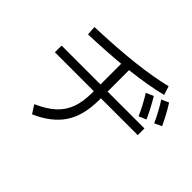

<svg xmlns="http://www.w3.org/2000/svg" viewBox="-169 -1037 1337 1337"><g transform="rotate(45 500.0 -368.5)"><path d="M535 -447H898V-381H535V-365Q535 -212 472.5 -117Q410 -22 275 37L236 -24Q320 -61 369.5 -106.5Q419 -152 442 -214Q465 -276 465 -365V-381H82V-447H465V-651Q328 -638 157 -632L152 -700Q578 -715 809 -774L830 -709Q714 -679 535 -658ZM892 -696Q938 -622 974 -545L921 -520Q876 -616 838 -672ZM809 -478Q774 -558 729 -629L784 -653Q829 -579 864 -501Z"/></g></svg>

Font: PlemolJP35 Console
Style: Regular
Weight: 400
Version: v2.0.3; ttfautohint (v1.8.4.7-5d5b-dirty) -l 6 -r 45 -G 200 